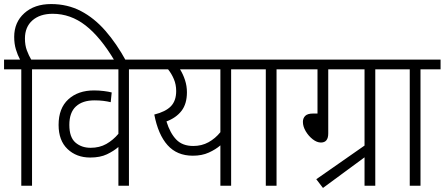

<svg xmlns="http://www.w3.org/2000/svg" viewBox="-20 -916 2193 947"><path d="M85 -574H0V-622H79Q67 -644 58.5 -672Q50 -700 50 -734Q50 -806 100 -851Q150 -896 232 -896Q313 -896 379 -861.5Q445 -827 500 -764Q555 -701 602 -615H546Q476 -733 402 -790.5Q328 -848 240 -848Q177 -848 140 -815.5Q103 -783 103 -726Q103 -693 112.5 -667.5Q122 -642 134 -622H237V-574H138V0H85Z M716 -574H616V0H564V-191Q541 -171 507.5 -155Q474 -139 425 -139Q357 -139 313 -181Q269 -223 269 -300Q269 -382 317 -426Q365 -470 444 -470Q468 -470 492 -467Q516 -464 531 -460L526 -412Q510 -416 490 -418.5Q470 -421 446 -421Q387 -421 354.5 -391Q322 -361 322 -300Q322 -239 352 -213Q382 -187 427 -187Q471 -187 504.5 -206Q538 -225 564 -256V-574H223V-622H716Z M1219 -622V-574H1120V0H1067V-199Q1044 -179 1010 -163.5Q976 -148 931 -148Q853 -148 806.5 -200Q760 -252 741 -351Q797 -365 823 -392Q849 -419 849 -467Q849 -499 837.5 -526Q826 -553 809 -574H702V-622ZM801 -317Q819 -259 849.5 -227.5Q880 -196 933 -196Q975 -196 1008.5 -214.5Q1042 -233 1067 -264V-574H868Q883 -550 892.5 -521Q902 -492 902 -461Q902 -404 875.5 -369.5Q849 -335 801 -317Z M1344 -574V0H1291V-574H1206V-622H1443V-574Z M1573 11 1540 -32 1778 -198V-574H1599V-258Q1599 -213 1563 -213Q1543 -213 1522.5 -229Q1502 -245 1488 -268.5Q1474 -292 1474 -315Q1474 -333 1485.5 -344.5Q1497 -356 1524 -356H1546V-574H1429V-622H1930V-574H1831V0H1778V-140Z M2054 -574V0H2001V-574H1916V-622H2153V-574Z"/></svg>

Font: Noto Sans SemiCondensed Light
Style: Italic
Weight: 300
Width: 4
Italic angle: -12°
Designer: Monotype Design Team
Foundry: Monotype Imaging Inc.
Version: Version 2.013; ttfautohint (v1.8.4.7-5d5b)